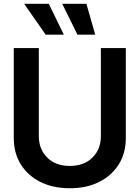

<svg xmlns="http://www.w3.org/2000/svg" viewBox="-20 -981 736 1012"><path d="M511.7 -727.5H643.1V-252.4Q643.1 -174.3 606.2 -115Q569.3 -55.7 502.9 -22.2Q436.5 11.2 348.1 11.2Q259.3 11.2 192.6 -22.2Q126 -55.7 89.4 -115Q52.7 -174.3 52.7 -252.4V-727.5H184.6V-263.2Q184.6 -194.8 228.8 -150.6Q272.9 -106.4 348.1 -106.4Q422.9 -106.4 467.3 -150.6Q511.7 -194.8 511.7 -263.2ZM220.7 -798.3 107.4 -960.9H237.3L316.4 -798.3ZM388.2 -798.3 308.1 -960.9H435.5L481.9 -798.3Z"/></svg>

Font: Inter Tight SemiBold
Style: Regular
Weight: 600
Designer: Rasmus Andersson
Foundry: rsms
Version: Version 3.004; ttfautohint (v1.8.4.7-5d5b)